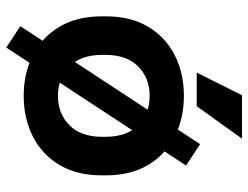

<svg xmlns="http://www.w3.org/2000/svg" viewBox="-112 -628 811 628"><g transform="rotate(90 294.0 -314.5)"><path d="M34 -240V-256Q34 -336 68 -393Q102 -450 161 -480Q220 -510 294 -510Q368 -510 427 -480Q486 -450 520 -393Q554 -336 554 -256V-240Q554 -160 520 -103Q486 -46 427 -16Q368 14 294 14Q220 14 161 -16Q102 -46 68 -103Q34 -160 34 -240ZM428 -243V-253Q428 -323 390.5 -360.5Q353 -398 294 -398Q236 -398 198 -360.5Q160 -323 160 -253V-243Q160 -173 198 -135.5Q236 -98 294 -98Q352 -98 390 -135.5Q428 -173 428 -243ZM136 71 66 25 452 -563 522 -517ZM218 -552 292 -700H434L328 -552Z"/></g></svg>

Font: Space Grotesk Frontify
Style: Bold
Weight: 700
Designer: Florian Karsten
Version: Version 2.000